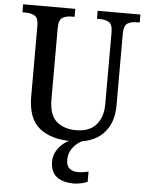

<svg xmlns="http://www.w3.org/2000/svg" viewBox="-62 -763 795 1052"><g transform="rotate(5 335.5 -237.0)"><path d="M350 10Q238 10 174 -42Q110 -94 110 -216V-603Q110 -647 89.5 -658.5Q69 -670 40 -670H22V-714H309V-670H291Q262 -670 242 -658Q222 -646 222 -599V-210Q222 -123 263 -87.5Q304 -52 371 -52Q444 -52 481 -94.5Q518 -137 518 -208V-603Q518 -647 498 -658.5Q478 -670 449 -670H432V-714H667V-670H649Q620 -670 600 -658Q580 -646 580 -599V-206Q580 -106 522 -48Q464 10 350 10ZM385 240Q323 240 289 213.5Q255 187 255 130Q255 99 270.5 72Q286 45 311 26Q336 7 364 0H423Q404 6 384 21.5Q364 37 350.5 60Q337 83 337 115Q337 147 355 161.5Q373 176 401 176Q413 176 428 174Q443 172 459 168V224Q445 231 422.5 235.5Q400 240 385 240Z"/></g></svg>

Font: Noto Serif Bengali SemiCondensed Medium
Style: Regular
Weight: 500
Width: 4
Designer: Juan Bruce, Universal Thirst, Indian Type Foundry and the Monotype Design Team.
Foundry: Monotype Imaging Inc.
Version: Version 2.003; ttfautohint (v1.8.4.7-5d5b)